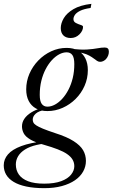

<svg xmlns="http://www.w3.org/2000/svg" viewBox="-82 -733 588 1000"><path d="M439.5 -411Q431 -411 423.5 -416Q416 -421 406.5 -428.2Q397 -435.5 383.2 -443.2Q369.5 -451 348.8 -456.5Q328 -462 297.5 -462.5L289 -478.5Q340.5 -473 372.8 -475.2Q405 -477.5 425.8 -481.5Q446.5 -485.5 463.5 -485.5Q474.5 -485.5 479.8 -480.2Q485 -475 485 -464Q485 -453 481.2 -443.5Q477.5 -434 471 -426.5Q464.5 -419 456.2 -415Q448 -411 439.5 -411ZM165 -177.5Q184 -177.5 203.8 -188Q223.5 -198.5 241.8 -218.2Q260 -238 274.2 -265.2Q288.5 -292.5 296.8 -326.2Q305 -360 305 -399Q305 -432.5 294.8 -446.5Q284.5 -460.5 265 -460.5Q246 -460.5 226.2 -450Q206.5 -439.5 188.2 -419.8Q170 -400 155.8 -372.8Q141.5 -345.5 133.2 -311.8Q125 -278 125 -239Q125 -206 135.5 -191.8Q146 -177.5 165 -177.5ZM265 -483.5Q301 -483.5 325.2 -469.2Q349.5 -455 362.5 -429Q375.5 -403 375.5 -368Q375.5 -324.5 358.5 -286Q341.5 -247.5 312 -218Q282.5 -188.5 244.5 -171.5Q206.5 -154.5 165 -154.5Q129.5 -154.5 105 -168.2Q80.5 -182 67.5 -207.2Q54.5 -232.5 54.5 -267.5Q54.5 -310 71.2 -348.8Q88 -387.5 117.5 -418Q147 -448.5 185 -466Q223 -483.5 265 -483.5ZM149 247Q95 247 55 238.5Q15 230 -11 214.2Q-37 198.5 -49.8 176.8Q-62.5 155 -62.5 128Q-62.5 96.5 -40.5 71Q-18.5 45.5 28.8 27.8Q76 10 151.5 2H192V12.5Q144.5 13.5 108.5 22Q72.5 30.5 48.5 45.5Q24.5 60.5 12.5 80.5Q0.5 100.5 0.5 123.5Q0.5 153.5 16.2 176Q32 198.5 64.5 211Q97 223.5 148 223.5Q202 223.5 236.8 210.5Q271.5 197.5 288.2 176.5Q305 155.5 305 132.5Q305 114 296 98.5Q287 83 268 69.8Q249 56.5 218.8 44.8Q188.5 33 146.5 21Q100 8 75.2 -6.8Q50.5 -21.5 41.5 -38.8Q32.5 -56 32.5 -75Q32.5 -96 44.8 -114.2Q57 -132.5 80.5 -147.2Q104 -162 137 -171L152 -160.5Q119.5 -155 104 -141Q88.5 -127 88.5 -110Q88.5 -102 92 -94.8Q95.5 -87.5 107.2 -79.8Q119 -72 142.2 -62.5Q165.5 -53 204.5 -40Q266 -20.5 301 1.8Q336 24 350.8 49.2Q365.5 74.5 365.5 105Q365.5 134.5 351 160.5Q336.5 186.5 308.5 205.8Q280.5 225 240.5 236Q200.5 247 149 247ZM350.5 -593.5Q350.5 -572.5 331.5 -553.8Q312.5 -535 286 -535Q262 -535 248.2 -548.5Q234.5 -562 234.5 -586.5Q234.5 -611.5 250 -638Q265.5 -664.5 300.2 -685.2Q335 -706 394 -713L390 -691.5Q355 -686.5 335.5 -676.8Q316 -667 308.2 -655.5Q300.5 -644 300.5 -633.5Q300.5 -620 313 -613.5Q325.5 -607 338 -603.2Q350.5 -599.5 350.5 -593.5Z"/></svg>

Font: Newsreader 48pt
Style: Italic
Weight: 400
Italic angle: -17°
Version: Version 1.003